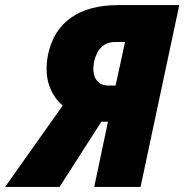

<svg xmlns="http://www.w3.org/2000/svg" viewBox="-80 -734 724 754"><path d="M-60 0H154L318 -256H344L290 0H472L624 -714H384C232 -714 136 -648 109 -521C92 -437 111 -369 166 -319ZM345 -398C299 -398 278 -437 290 -494C302 -544 330 -569 372 -569H411L374 -398Z"/></svg>

Font: Noto Sans SemiCondensed Black
Style: Italic
Weight: 900
Width: 4
Italic angle: -12°
Designer: Monotype Design Team
Foundry: Monotype Imaging Inc.
Version: Version 2.013